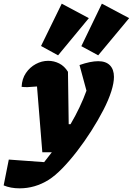

<svg xmlns="http://www.w3.org/2000/svg" viewBox="-129 -831 725 1048"><path d="M102 0 73 -359Q41 -356 22.5 -355.5Q4 -355 -11 -357Q-9 -401 12.5 -432.5Q34 -464 66.5 -481.5Q99 -499 134 -499Q166 -499 194.5 -484.5Q223 -470 242 -439L246 -153H256Q310 -245 343 -336L305 -476Q365 -497 407 -497Q449 -497 471 -474.5Q493 -452 493 -411Q493 -379 479 -334Q464 -286 435 -230Q406 -174 369 -116Q332 -58 291.5 -5.5Q251 47 211 88Q171 129 136 151Q62 197 -22 197Q-71 197 -109 181L-81 40L112 54Q134 27 154 0ZM208 -811 356 -732 188 -529 95 -580ZM427 -811 576 -732 407 -529 315 -579Z"/></svg>

Font: Piazzolla Black
Style: Italic
Weight: 900
Italic angle: -11.3°
Designer: Juan Pablo del Peral
Foundry: Huerta Tipografica
Version: Version 1.330